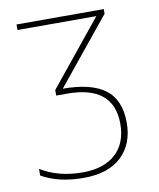

<svg xmlns="http://www.w3.org/2000/svg" viewBox="-82 -779 708 854"><g transform="rotate(-10 272.0 -352.0)"><path d="M445 -714H51V-689H407L170 -397V-372H219Q429 -372 429 -199Q429 -112 376.5 -63.5Q324 -15 227 -15Q118 -15 38 -64V-34Q115 10 227 10Q339 10 398.5 -46.5Q458 -103 458 -199Q458 -302 395 -349.5Q332 -397 204 -397L445 -693Z"/></g></svg>

Font: Noto Sans Display Thin
Style: Regular
Weight: 250
Designer: Monotype Design Team
Foundry: Monotype Imaging Inc.
Version: Version 1.900